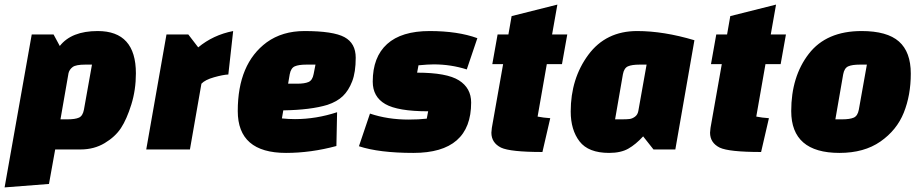

<svg xmlns="http://www.w3.org/2000/svg" viewBox="-30 -650 4016 835"><path d="M108 -500H203L230 -450Q281 -515 395 -515Q561 -515 561 -331Q561 -259 541 -195Q521 -131 496 -93Q471 -55 425 -27.5Q379 0 320 0H210L183 150L-10 165ZM268 -332 233 -131H263Q297 -131 313.5 -138.5Q330 -146 335 -173L370 -369H341Q300 -369 286 -358.5Q272 -348 268 -332Z M694 -500H789L832 -444Q897 -498 984 -515L963 -326Q940 -325 901 -314Q862 -303 846 -286L796 0H606Z M1202 -170 1196 -135Q1224 -132 1253 -132Q1345 -132 1436 -162L1433 -15Q1322 15 1214 15Q1004 15 1004 -167Q1004 -373 1130 -466Q1198 -515 1294 -515Q1419 -515 1468 -488.5Q1517 -462 1517 -399Q1517 -336 1501.5 -296Q1486 -256 1461 -232Q1436 -208 1394 -194Q1322 -172 1202 -170ZM1230 -327 1223 -286H1262Q1295 -286 1312 -293.5Q1329 -301 1334 -328L1342 -369H1303Q1269 -369 1252 -361.5Q1235 -354 1230 -327Z M1591 -295Q1591 -402 1653.5 -458.5Q1716 -515 1838.5 -515Q1961 -515 2046 -484L2000 -348Q1931 -370 1856 -370Q1832 -370 1790 -366L1784 -334Q1913 -334 1966 -300.5Q2019 -267 2019 -204Q2019 15 1768 15Q1619 15 1531 -14L1579 -156Q1656 -130 1747 -130Q1791 -130 1826 -134L1832 -166Q1700 -166 1645.5 -197.5Q1591 -229 1591 -295Z M2111 -371 2134 -500H2181L2195 -580L2394 -630L2371 -500H2437L2414 -371H2348L2308 -143Q2333 -138 2363 -136L2329 11Q2189 11 2149 -8Q2107 -29 2107 -73Q2107 -78 2109 -94L2158 -371Z M2990 -475 2907 0H2812L2767 -57Q2735 -22 2702.5 -3.5Q2670 15 2619 15Q2529 15 2490.5 -35Q2452 -85 2452 -165Q2452 -308 2528.5 -411.5Q2605 -515 2741 -515Q2856 -515 2990 -475ZM2679 -327 2645 -131H2674Q2696 -131 2708 -132.5Q2720 -134 2731.5 -142.5Q2743 -151 2746 -167L2782 -369H2752Q2718 -369 2701 -361.5Q2684 -354 2679 -327Z M3062 -371 3085 -500H3132L3146 -580L3345 -630L3322 -500H3388L3365 -371H3299L3259 -143Q3284 -138 3314 -136L3280 11Q3140 11 3100 -8Q3058 -29 3058 -73Q3058 -78 3060 -94L3109 -371Z M3411 -167Q3411 -317 3487.5 -416Q3564 -515 3717 -515Q3828 -515 3879.5 -469.5Q3931 -424 3931 -330Q3931 -236 3900.5 -160Q3870 -84 3799 -34.5Q3728 15 3621 15Q3411 15 3411 -167ZM3637 -327 3603 -131H3632Q3666 -131 3683 -138.5Q3700 -146 3705 -173L3740 -369H3710Q3676 -369 3659 -361.5Q3642 -354 3637 -327Z"/></svg>

Font: Changa One
Style: Italic
Weight: 400
Italic angle: -12°
Designer: Eduardo Rodriguez Tunni
Foundry: Eduardo Rodriguez Tunni
Version: Version 1.003